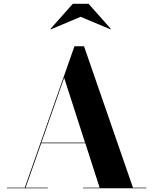

<svg xmlns="http://www.w3.org/2000/svg" viewBox="-20 -1014 824 1034"><path d="M414 -923.5 254 -856 252 -858.5 372 -993.5H457L577 -858.5L575 -856ZM17.5 -3.5H113.5L381 -765H432.5L696 -3.5H768V0H427.5V-3.5H516.5L439.5 -242.5H202L118 -3.5H237.5V0H17.5ZM325.5 -595 203 -246H438Z"/></svg>

Font: Bodoni* 48pt
Style: Bold
Weight: 700
Version: Version 2.3